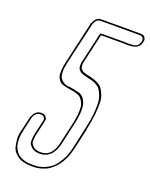

<svg xmlns="http://www.w3.org/2000/svg" viewBox="-177 -885 910 1164"><g transform="rotate(20 278.5 -303.5)"><path d="M310 -703Q309 -703 305.5 -702.5Q302 -702 300 -702Q286 -639 258 -518Q255 -506 255 -496.5Q255 -487 256.5 -480.5Q258 -474 263 -468.5Q268 -463 272 -460Q276 -457 285 -454Q294 -451 299.5 -449.5Q305 -448 317 -446Q337 -441 347.5 -438Q358 -435 376 -426Q394 -417 403.5 -404.5Q413 -392 423 -369Q433 -346 434 -315.5Q435 -285 430.5 -239Q426 -193 413 -136H414V-135L385 -7Q383 -2 382 5Q379 16 375.5 28.5Q372 41 364 59.5Q356 78 346 94.5Q336 111 320 128.5Q304 146 285.5 158.5Q267 171 240.5 179Q214 187 185 187H170Q158 187 147 185.5Q136 184 119 180Q102 176 89.5 167.5Q77 159 63.5 145Q50 131 45 110.5Q40 90 37.5 62Q35 34 46 -4L64 -82Q65 -88 68 -94.5Q71 -101 77 -112Q83 -123 95.5 -130Q108 -137 125 -137Q126 -137 129 -136.5Q132 -136 139.5 -134Q147 -132 150.5 -127.5Q154 -123 158 -115.5Q162 -108 158 -96L155 -82L135 5Q132 25 132 39Q132 53 139.5 62.5Q147 72 154 77.5Q161 83 171 85.5Q181 88 186 88.5Q191 89 195 89H197Q221 89 239 79.5Q257 70 267 54.5Q277 39 281.5 28Q286 17 289 6L290 1L321 -135Q330 -172 332.5 -201.5Q335 -231 333.5 -250Q332 -269 323.5 -283.5Q315 -298 308 -305.5Q301 -313 286 -318.5Q271 -324 262 -326Q253 -328 235 -330Q219 -333 211 -334.5Q203 -336 189.5 -340Q176 -344 170 -350Q164 -356 156.5 -367Q149 -378 147.5 -392.5Q146 -407 147.5 -429Q149 -451 156 -479L218 -751L220 -752Q235 -794 270 -794H305H317H321H331H489H524Q542 -794 550 -783Q558 -772 557 -762L555 -751Q552 -735 543 -724.5Q534 -714 522.5 -710Q511 -706 503.5 -704.5Q496 -703 490 -703H488L468 -702L447 -703ZM313 -713H450L470 -712L490 -713H493Q537 -713 545 -751Q546 -752 546 -753Q546 -754 546 -757.5Q546 -761 545.5 -764.5Q545 -768 543.5 -771.5Q542 -775 539.5 -777.5Q537 -780 532.5 -782Q528 -784 522 -784H268Q242 -784 229 -751L227 -744L166 -479Q157 -441 157.5 -414.5Q158 -388 167 -375Q176 -362 189.5 -353.5Q203 -345 220.5 -344Q238 -343 255.5 -339Q273 -335 290 -331Q307 -327 319.5 -313.5Q332 -300 339 -280Q346 -260 344.5 -223Q343 -186 331 -135L300 1Q300 2 299 6Q296 17 291 29.5Q286 42 274.5 59.5Q263 77 242.5 88Q222 99 195 99H193Q188 99 182.5 98.5Q177 98 166 95Q155 92 147 86Q139 80 130.5 69.5Q122 59 122 43Q122 27 125 5L148 -96Q151 -109 144 -117Q137 -125 131.5 -126Q126 -127 122 -127Q84 -127 74 -82L56 -4Q48 31 48 59Q48 87 54.5 105.5Q61 124 72.5 138Q84 152 96.5 159Q109 166 124.5 170.5Q140 175 150.5 176Q161 177 172 177H187Q225 177 257 162.5Q289 148 307.5 129Q326 110 341 83.5Q356 57 362 39.5Q368 22 372 5L375 -7Q379 -27 388 -67Q397 -107 401 -126L403 -136Q416 -191 420.5 -235.5Q425 -280 423.5 -309Q422 -338 412.5 -360.5Q403 -383 394.5 -394.5Q386 -406 368 -415Q350 -424 339.5 -427Q329 -430 309 -434Q297 -437 291.5 -438.5Q286 -440 276.5 -443.5Q267 -447 262.5 -450.5Q258 -454 252.5 -460Q247 -466 245.5 -473.5Q244 -481 244 -492.5Q244 -504 248 -518L292 -712H302Q302 -712 306 -712.5Q310 -713 313 -713Z"/></g></svg>

Font: Soda Fountain
Style: OutlineOblique
Weight: 400
Version: Version 1.0